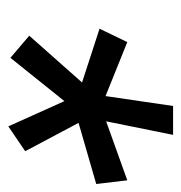

<svg xmlns="http://www.w3.org/2000/svg" viewBox="-6 -745 455 483"><g transform="rotate(90 221.5 -503.5)"><path d="M69.8 -349.6 187.5 -482.4 52.2 -526.4 85.9 -596.2 221.7 -541.5 246.6 -711.4H319.3L285.2 -543L433.6 -596.2L442.9 -518.1L289.1 -473.6L360.4 -339.4L297.9 -296.9L234.4 -438L125.5 -302.2Z"/></g></svg>

Font: Mardoto
Style: Italic
Weight: 400
Italic angle: -12°
Designer: Christian Robertson, Vahan Hovhannisyan
Foundry: Google
Version: Version 1.000